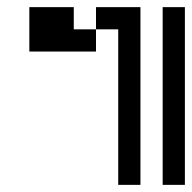

<svg xmlns="http://www.w3.org/2000/svg" viewBox="-20 -520 540 540"><path d="M312.5 -437.5V0H375Q375 0 375 -500H250V-437.5H187.5V-500H62.5Q62.5 -500 62.5 -375H250V-437.5ZM437.5 -500Q437.5 -500 437.5 0H500Q500 0 500 -500Z"/></svg>

Font: Unifont
Style: Regular
Weight: 500
Version: Version 15.1.04